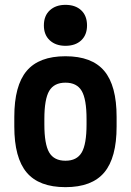

<svg xmlns="http://www.w3.org/2000/svg" viewBox="-20 -762 540 792"><path d="M250 10Q141 10 90 -50.5Q39 -111 39 -240V-280Q39 -409 90 -469.5Q141 -530 250 -530Q359 -530 410 -469.5Q461 -409 461 -280V-240Q461 -111 410 -50.5Q359 10 250 10ZM250 -99Q297 -99 317 -133Q337 -167 337 -249V-271Q337 -353 317 -387Q297 -421 250 -421Q203 -421 183 -387Q163 -353 163 -271V-249Q163 -167 183 -133Q203 -99 250 -99ZM250 -573Q210 -573 185.5 -595.5Q161 -618 161 -657Q161 -697 185.5 -719.5Q210 -742 250 -742Q291 -742 315 -719.5Q339 -697 339 -657Q339 -618 315 -595.5Q291 -573 250 -573Z"/></svg>

Font: M PLUS 1 Code SemiBold
Style: Regular
Weight: 600
Designer: Coji Morishita
Foundry: UNDERFOREST DESIGN
Version: Version 1.005